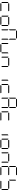

<svg xmlns="http://www.w3.org/2000/svg" viewBox="5192 -6232 1040 11464"><g transform="rotate(90 5712.0 -500.0)"><path d="M130 -64 99 -95V-477H120L130 -467L161 -436V-95ZM163 -500 194 -531H622L653 -500L622 -469H194ZM653 -31 622 0H194L163 -31L194 -62H622Z M946 -64 915 -95V-477H936L946 -467L977 -436V-95ZM979 -500 1010 -531H1438L1469 -500L1438 -469H1010ZM1502 -467 1512 -477H1533V-95L1502 -64L1471 -95V-436ZM1469 -31 1438 0H1010L979 -31L1010 -62H1438Z M1762 -64 1731 -95V-477H1752L1762 -467L1793 -436V-95ZM1826 -938 1795 -969 1826 -1000H2254L2285 -969L2254 -938ZM1762 -533 1752 -523H1731V-905L1762 -936L1793 -905V-564ZM2318 -936 2349 -905V-523H2328L2318 -533L2287 -564V-905ZM2318 -467 2328 -477H2349V-95L2318 -64L2287 -95V-436Z M2578 -64 2547 -95V-477H2568L2578 -467L2609 -436V-95ZM3134 -467 3144 -477H3165V-95L3134 -64L3103 -95V-436ZM3101 -31 3070 0H2642L2611 -31L2642 -62H3070Z M3394 -64 3363 -95V-477H3384L3394 -467L3425 -436V-95ZM3427 -500 3458 -531H3886L3917 -500L3886 -469H3458ZM3950 -467 3960 -477H3981V-95L3950 -64L3919 -95V-436Z M4766 -467 4776 -477H4797V-95L4766 -64L4735 -95V-436Z M5026 -64 4995 -95V-477H5016L5026 -467L5057 -436V-95ZM5059 -500 5090 -531H5518L5549 -500L5518 -469H5090ZM5549 -31 5518 0H5090L5059 -31L5090 -62H5518Z M5842 -64 5811 -95V-477H5832L5842 -467L5873 -436V-95ZM5875 -500 5906 -531H6334L6365 -500L6334 -469H5906ZM5906 -938 5875 -969 5906 -1000H6334L6365 -969L6334 -938ZM5842 -533 5832 -523H5811V-905L5842 -936L5873 -905V-564ZM6398 -936 6429 -905V-523H6408L6398 -533L6367 -564V-905ZM6398 -467 6408 -477H6429V-95L6398 -64L6367 -95V-436Z M6658 -64 6627 -95V-477H6648L6658 -467L6689 -436V-95ZM6691 -500 6722 -531H7150L7181 -500L7150 -469H6722ZM7181 -31 7150 0H6722L6691 -31L6722 -62H7150Z M8030 -467 8040 -477H8061V-95L8030 -64L7999 -95V-436Z M8290 -64 8259 -95V-477H8280L8290 -467L8321 -436V-95ZM8323 -500 8354 -531H8782L8813 -500L8782 -469H8354ZM8846 -467 8856 -477H8877V-95L8846 -64L8815 -95V-436ZM8813 -31 8782 0H8354L8323 -31L8354 -62H8782Z M9106 -64 9075 -95V-477H9096L9106 -467L9137 -436V-95ZM9139 -500 9170 -531H9598L9629 -500L9598 -469H9170ZM9662 -467 9672 -477H9693V-95L9662 -64L9631 -95V-436Z M9922 -64 9891 -95V-477H9912L9922 -467L9953 -436V-95ZM9955 -500 9986 -531H10414L10445 -500L10414 -469H9986ZM9986 -938 9955 -969 9986 -1000H10414L10445 -969L10414 -938ZM9922 -533 9912 -523H9891V-905L9922 -936L9953 -905V-564ZM10445 -31 10414 0H9986L9955 -31L9986 -62H10414Z M10771 -500 10802 -531H11230L11261 -500L11230 -469H10802ZM10738 -533 10728 -523H10707V-905L10738 -936L10769 -905V-564ZM11294 -467 11304 -477H11325V-95L11294 -64L11263 -95V-436ZM11261 -31 11230 0H10802L10771 -31L10802 -62H11230Z"/></g></svg>

Font: DSEG7 Classic Mini
Style: Light
Weight: 300
Designer: Keshikan(Twitter:@keshinomi_88pro)
Version: Version 0.46